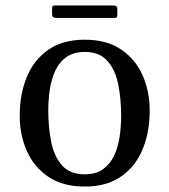

<svg xmlns="http://www.w3.org/2000/svg" viewBox="-20 -676 623 706"><path d="M52.5 -250C52.5 -203.3 61.2 -160.2 78.8 -120.8C96.2 -81.2 122.7 -49.6 158 -25.8C193.3 -1.9 237.8 10 291.5 10C345.2 10 389.7 -2.2 425 -26.8C460.3 -51.2 486.8 -84.6 504.2 -126.8C521.8 -168.9 530.5 -216.7 530.5 -270C530.5 -316.7 521.8 -359.8 504.2 -399.2C486.8 -438.8 460.3 -470.4 425 -494.2C389.7 -518.1 345.2 -530 291.5 -530C237.8 -530 193.3 -517.8 158 -493.2C122.7 -468.8 96.2 -435.4 78.8 -393.2C61.2 -351.1 52.5 -303.3 52.5 -250ZM157.5 -270C157.5 -296 159.4 -321.8 163.2 -347.2C167.1 -372.8 173.8 -395.8 183.5 -416.5C193.2 -437.2 206.8 -453.8 224.2 -466.2C241.8 -478.8 264.2 -485 291.5 -485C327.8 -485 355.7 -474 375 -452C394.3 -430 407.6 -401.2 414.8 -365.5C421.9 -329.8 425.5 -291.3 425.5 -250C425.5 -224 423.6 -198.2 419.8 -172.8C415.9 -147.2 409.2 -124.2 399.5 -103.5C389.8 -82.8 376.2 -66.2 358.8 -53.8C341.2 -41.2 318.8 -35 291.5 -35C255.2 -35 227.3 -46 208 -68C188.7 -90 175.4 -118.8 168.2 -154.5C161.1 -190.2 157.5 -228.7 157.5 -270ZM171.5 -626C171.5 -619 172.8 -614.6 175.5 -612.8C178.2 -610.9 182.7 -610 189 -610H400.5C405.8 -610 409 -611.2 410 -613.5C411 -615.8 411.5 -619.7 411.5 -625V-640.5C411.5 -647.2 410.2 -651.4 407.8 -653.2C405.2 -655.1 400.8 -656 394.5 -656H181.5C177.2 -656 174.4 -654.9 173.2 -652.8C172.1 -650.6 171.5 -647.2 171.5 -642.5Z"/></svg>

Font: Besley*
Style: Regular
Weight: 400
Designer: Owen Earl
Foundry: indestructible type*
Version: Version 3.000; ttfautohint (v1.8.3)